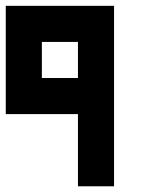

<svg xmlns="http://www.w3.org/2000/svg" viewBox="-20 -445 488 665"><path d="M250 -174.8V-299.8H125V-174.8ZM250 200.2V-49.8H0V-424.8H375V200.2Z"/></svg>

Font: Ishtika
Style: Block
Weight: 400
Designer: Kailash Nadh
Version: Version 2.3